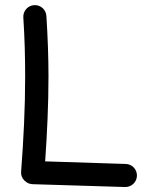

<svg xmlns="http://www.w3.org/2000/svg" viewBox="-20 -709 604 764"><path d="M115.7 -688.5C90.3 -687 71.3 -665 72.8 -639.6C78.1 -559.1 80.1 -481.9 80.1 -405.3C80.1 -278.3 73.7 -153.8 64 -25.4C63 -12.2 67.4 -0.5 77.1 9.3C86.4 18.6 97.2 23.4 108.9 23.9L478 35.2C503.4 35.6 524.4 15.6 524.9 -9.8C525.4 -35.2 505.4 -56.2 480 -56.6L159.7 -66.9C167.5 -179.7 172.9 -291.5 172.9 -405.3C172.9 -483.4 169.9 -563 164.6 -645.5C163.1 -670.9 141.1 -690.4 115.7 -688.5Z"/></svg>

Font: Mikhak Medium
Style: Regular
Weight: 500
Designer: Amin Abedi
Version: Version 3.2